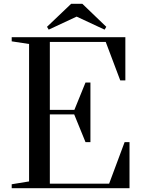

<svg xmlns="http://www.w3.org/2000/svg" viewBox="-20 -997 760 1017"><path d="M433 -560H459V-244H433L373 -391H244V-24H558L640 -244H666V0H42V-21L134 -36V-764L42 -778V-800H644V-571H617L540 -775H244V-415H374ZM534 -840 386 -909 238 -840 229 -855 357 -977H416L543 -855Z"/></svg>

Font: Prata
Style: Regular
Weight: 400
Designer: Cyreal (www.cyreal.org)
Foundry: Cyreal (www.cyreal.org)
Version: Version 1.010